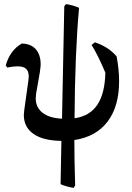

<svg xmlns="http://www.w3.org/2000/svg" viewBox="-20 -674 643 935"><path d="M560 -278Q560 -156 504 -82Q448 -8 342 8Q342 98 346 230L338 241Q299 234 275 223L279 12Q190 11 143 -22Q96 -55 96 -114Q96 -121 98 -137L118 -280Q120 -296 120 -301Q120 -327 107 -339Q94 -351 65 -351Q45 -351 15 -345L8 -356Q29 -429 86 -462Q131 -461 154.5 -434Q178 -407 178 -361Q178 -350 174 -322L156 -219Q154 -203 154 -195Q154 -151 187 -125Q220 -99 282 -96L293 -643L301 -654Q333 -650 365 -636Q345 -415 343 -98Q418 -109 454.5 -164.5Q491 -220 493 -320Q457 -406 426 -455L442 -468Q510 -445 548 -399Q560 -335 560 -278Z"/></svg>

Font: Alegreya Medium
Style: Regular
Weight: 500
Designer: Juan Pablo del Peral
Foundry: Huerta Tipografica
Version: Version 2.007; ttfautohint (v1.6)